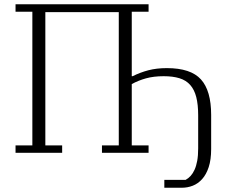

<svg xmlns="http://www.w3.org/2000/svg" viewBox="-20 -718 1066 902"><path d="M752 127H852Q865 120 875.5 108.5Q886 97 894 79.5Q902 62 906.5 37.5Q911 13 911 -21V-176Q911 -227 902 -262Q893 -297 873.5 -319Q854 -341 823 -350.5Q792 -360 749 -360Q702 -360 666 -350Q630 -340 599 -323V-35H678V0H459V-35H538V-661H193V-35H272V0H53V-35H132V-663H53V-698H678V-663H599V-360H603Q639 -378 677.5 -388Q716 -398 764 -398Q876 -398 924 -345Q972 -292 972 -178V-18Q972 32 960.5 67Q949 102 929.5 123.5Q910 145 885.5 154.5Q861 164 834 164H752Z"/></svg>

Font: IBM Plex Serif Light
Style: Regular
Weight: 300
Designer: Mike Abbink, Paul van der Laan, Pieter van Rosmalen
Foundry: Bold Monday
Version: Version 3.001